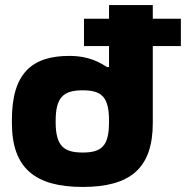

<svg xmlns="http://www.w3.org/2000/svg" viewBox="-20 -730 735 759"><path d="M27 -256V-244C27 -65 119 9 307 9C495 9 584 -65 584 -244V-548H695V-656H584V-710H411V-656H312V-548H411V-465H403C377 -481 335 -509 254 -509C107 -509 27 -441 27 -256ZM200 -248V-252C200 -346 231 -373 307 -373C383 -373 411 -346 411 -252V-248C411 -154 383 -127 307 -127C231 -127 200 -154 200 -248Z"/></svg>

Font: LT Wave Black
Style: Regular
Weight: 900
Designer: Daniel Lyons
Version: Version 2.5 (Glyphs App)